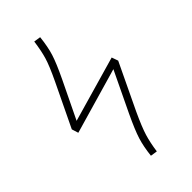

<svg xmlns="http://www.w3.org/2000/svg" viewBox="-233 -804 875 875"><g transform="rotate(-45 204.5 -366.5)"><path d="M390 -409 284 -187Q252 -118 240.5 -80Q229 -42 222 8L189 3Q195 -51 207.5 -91Q220 -131 254 -203L347 -397L29 -305L19 -337L119 -545Q152 -614 163 -651.5Q174 -689 181 -741L214 -736Q208 -680 195.5 -640Q183 -600 149 -529L62 -349L379 -440Z"/></g></svg>

Font: FiraGO UltraLight
Style: Regular
Weight: 200
Designer: bBox Type
Foundry: bBox Type GmbH
Version: Version 1.001